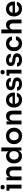

<svg xmlns="http://www.w3.org/2000/svg" viewBox="3050 -3848 818 6957"><g transform="rotate(-90 3458.5 -370.0)"><path d="M155.8 -607.9Q116.2 -607.9 96.2 -628.7Q76.2 -649.4 76.2 -684.1Q76.2 -718.8 95.9 -738.8Q115.7 -758.8 155.8 -758.8Q194.8 -758.8 214.8 -738.5Q234.9 -718.3 234.9 -684.1Q234.9 -649.4 214.8 -628.7Q194.8 -607.9 155.8 -607.9ZM244.1 0H105V-439H28.8V-543H244.1Z M542.5 0H403.8V-543H513.7V-409.2Q548.3 -560.1 699.7 -560.1H705.6Q802.7 -560.1 852.8 -497.3Q902.8 -434.6 902.8 -311V0H763.7V-323.2Q763.7 -374 734.9 -404.5Q706.1 -435.1 656.7 -435.1Q605.5 -435.1 574 -403.1Q542.5 -371.1 542.5 -318.8Z M1276.9 18.1Q1201.7 18.1 1141.8 -18.3Q1082 -54.7 1048.8 -118.2Q1015.6 -181.6 1015.6 -259.8V-280.8Q1015.6 -358.4 1047.1 -421.9Q1078.6 -485.4 1137.7 -522.7Q1196.8 -560.1 1272.5 -560.1Q1395.5 -560.1 1453.6 -464.8V-730H1592.8V0H1482.4V-115.2Q1455.1 -49.8 1401.4 -15.9Q1347.7 18.1 1276.9 18.1ZM1307.6 -99.1Q1371.6 -99.1 1414.6 -141.4Q1457.5 -183.6 1457.5 -254.9V-294.9Q1457.5 -363.3 1413.8 -403.1Q1370.1 -442.9 1307.6 -442.9Q1239.7 -442.9 1197.3 -395.3Q1154.8 -347.7 1154.8 -270Q1154.8 -192.9 1197.5 -146Q1240.2 -99.1 1307.6 -99.1Z M2011.2 19Q1941.9 19 1884.8 -4.2Q1827.6 -27.3 1791 -66.4Q1754.4 -105.5 1734.4 -155.3Q1714.4 -205.1 1714.4 -259.8V-280.8Q1714.4 -336.9 1735.1 -387.7Q1755.9 -438.5 1793.2 -477.3Q1830.6 -516.1 1887.2 -539.1Q1943.8 -562 2011.2 -562Q2078.1 -562 2134.8 -539.1Q2191.4 -516.1 2228.8 -477.3Q2266.1 -438.5 2286.9 -387.7Q2307.6 -336.9 2307.6 -280.8V-259.8Q2307.6 -205.1 2287.6 -155.3Q2267.6 -105.5 2231 -66.4Q2194.3 -27.3 2137.2 -4.2Q2080.1 19 2011.2 19ZM2011.2 -100.1Q2085 -100.1 2126.7 -147.7Q2168.5 -195.3 2168.5 -271Q2168.5 -346.7 2126 -394.8Q2083.5 -442.9 2011.2 -442.9Q1938.5 -442.9 1896 -395Q1853.5 -347.2 1853.5 -271Q1853.5 -195.3 1895 -147.7Q1936.5 -100.1 2011.2 -100.1Z M2567.9 0H2429.2V-543H2539.1V-409.2Q2573.7 -560.1 2725.1 -560.1H2731Q2828.1 -560.1 2878.2 -497.3Q2928.2 -434.6 2928.2 -311V0H2789.1V-323.2Q2789.1 -374 2760.3 -404.5Q2731.4 -435.1 2682.1 -435.1Q2630.9 -435.1 2599.4 -403.1Q2567.9 -371.1 2567.9 -318.8Z M3319.8 19Q3252.4 19 3198 -5.1Q3143.6 -29.3 3109.9 -69.6Q3076.2 -109.9 3058.6 -159.4Q3041 -209 3041 -262.2V-280.8Q3041 -324.2 3052 -365.2Q3063 -406.2 3085.7 -441.9Q3108.4 -477.5 3140.4 -504.4Q3172.4 -531.2 3217 -546.6Q3261.7 -562 3314 -562Q3365.2 -562 3408.7 -547.4Q3452.1 -532.7 3483.6 -506.8Q3515.1 -481 3537.4 -446.3Q3559.6 -411.6 3570.3 -371.6Q3581.1 -331.5 3581.1 -288.1V-237.8H3172.9Q3179.7 -171.4 3216.6 -133.8Q3253.4 -96.2 3319.8 -96.2Q3368.7 -96.2 3401.6 -116Q3434.6 -135.7 3443.8 -167H3572.3Q3554.2 -82 3486.6 -31.5Q3418.9 19 3319.8 19ZM3314 -446.8Q3256.3 -446.8 3220.9 -414.8Q3185.5 -382.8 3174.8 -323.2H3448.2Q3439.9 -383.3 3406 -415Q3372.1 -446.8 3314 -446.8Z M3893.6 17.1Q3781.7 17.1 3718.3 -30.3Q3654.8 -77.6 3651.9 -162.1H3776.9Q3779.3 -130.9 3809.3 -109.4Q3839.4 -87.9 3895.5 -87.9Q3945.3 -87.9 3975.1 -106Q4004.9 -124 4004.9 -154.8Q4004.9 -182.6 3981.9 -198.5Q3959 -214.4 3905.8 -219.2L3857.9 -224.1Q3766.1 -233.9 3717.3 -276.4Q3668.5 -318.8 3668.5 -388.2Q3668.5 -469.2 3728.8 -514.2Q3789.1 -559.1 3887.7 -559.1Q3989.7 -559.1 4050.8 -514.2Q4111.8 -469.2 4114.7 -386.2H3989.7Q3987.3 -416 3960.7 -435.1Q3934.1 -454.1 3886.7 -454.1Q3843.3 -454.1 3818.8 -437.5Q3794.4 -420.9 3794.4 -393.1Q3794.4 -367.2 3814 -353Q3833.5 -338.9 3877.4 -334L3925.8 -329.1Q4022.5 -318.8 4076.7 -275.4Q4130.9 -231.9 4130.9 -160.2Q4130.9 -80.1 4065.9 -31.5Q4001 17.1 3893.6 17.1Z M4322.3 -607.9Q4282.7 -607.9 4262.7 -628.7Q4242.7 -649.4 4242.7 -684.1Q4242.7 -718.8 4262.5 -738.8Q4282.2 -758.8 4322.3 -758.8Q4361.3 -758.8 4381.3 -738.5Q4401.4 -718.3 4401.4 -684.1Q4401.4 -649.4 4381.3 -628.7Q4361.3 -607.9 4322.3 -607.9ZM4410.6 0H4271.5V-439H4195.3V-543H4410.6Z M4767.1 17.1Q4655.3 17.1 4591.8 -30.3Q4528.3 -77.6 4525.4 -162.1H4650.4Q4652.8 -130.9 4682.9 -109.4Q4712.9 -87.9 4769 -87.9Q4818.8 -87.9 4848.6 -106Q4878.4 -124 4878.4 -154.8Q4878.4 -182.6 4855.5 -198.5Q4832.5 -214.4 4779.3 -219.2L4731.4 -224.1Q4639.6 -233.9 4590.8 -276.4Q4542 -318.8 4542 -388.2Q4542 -469.2 4602.3 -514.2Q4662.6 -559.1 4761.2 -559.1Q4863.3 -559.1 4924.3 -514.2Q4985.4 -469.2 4988.3 -386.2H4863.3Q4860.8 -416 4834.2 -435.1Q4807.6 -454.1 4760.3 -454.1Q4716.8 -454.1 4692.4 -437.5Q4668 -420.9 4668 -393.1Q4668 -367.2 4687.5 -353Q4707 -338.9 4751 -334L4799.3 -329.1Q4896 -318.8 4950.2 -275.4Q5004.4 -231.9 5004.4 -160.2Q5004.4 -80.1 4939.5 -31.5Q4874.5 17.1 4767.1 17.1Z M5359.9 19Q5305.7 19 5259.5 3.2Q5213.4 -12.7 5181.4 -39.6Q5149.4 -66.4 5127 -102.5Q5104.5 -138.7 5093.8 -178.7Q5083 -218.8 5083 -261.2V-279.8Q5083 -335 5100.8 -385.3Q5118.7 -435.5 5152.3 -475.3Q5186 -515.1 5239.5 -538.6Q5293 -562 5358.9 -562Q5465.8 -562 5536.4 -501.7Q5606.9 -441.4 5613.3 -344.2H5478Q5472.7 -387.7 5441.4 -414.8Q5410.2 -441.9 5358.9 -441.9Q5291.5 -441.9 5256.8 -395.5Q5222.2 -349.1 5222.2 -271Q5222.2 -193.8 5256.1 -147.5Q5290 -101.1 5359.9 -101.1Q5412.6 -101.1 5445.1 -128.9Q5477.5 -156.7 5482.9 -202.1H5618.2Q5612.3 -103 5540 -42Q5467.8 19 5359.9 19Z M5867.7 0H5729V-730H5867.7V-452.1Q5912.1 -560.1 6032.7 -560.1H6039.1Q6131.8 -560.1 6179.9 -496.1Q6228 -432.1 6228 -310.1V0H6088.9V-323.2Q6088.9 -374.5 6059.6 -404.8Q6030.3 -435.1 5981.9 -435.1Q5930.7 -435.1 5899.2 -401.6Q5867.7 -368.2 5867.7 -314Z M6619.6 19Q6552.2 19 6497.8 -5.1Q6443.4 -29.3 6409.7 -69.6Q6376 -109.9 6358.4 -159.4Q6340.8 -209 6340.8 -262.2V-280.8Q6340.8 -324.2 6351.8 -365.2Q6362.8 -406.2 6385.5 -441.9Q6408.2 -477.5 6440.2 -504.4Q6472.2 -531.2 6516.8 -546.6Q6561.5 -562 6613.8 -562Q6665 -562 6708.5 -547.4Q6752 -532.7 6783.4 -506.8Q6814.9 -481 6837.2 -446.3Q6859.4 -411.6 6870.1 -371.6Q6880.9 -331.5 6880.9 -288.1V-237.8H6472.7Q6479.5 -171.4 6516.4 -133.8Q6553.2 -96.2 6619.6 -96.2Q6668.5 -96.2 6701.4 -116Q6734.4 -135.7 6743.7 -167H6872.1Q6854 -82 6786.4 -31.5Q6718.8 19 6619.6 19ZM6613.8 -446.8Q6556.2 -446.8 6520.8 -414.8Q6485.4 -382.8 6474.6 -323.2H6748Q6739.7 -383.3 6705.8 -415Q6671.9 -446.8 6613.8 -446.8Z"/></g></svg>

Font: Sora SemiBold
Style: Regular
Weight: 600
Designer: Jonathan Barnbrook, Julián Moncada
Foundry: Barnbrook Fonts
Version: Version 2.000